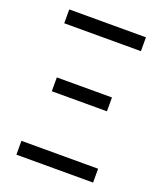

<svg xmlns="http://www.w3.org/2000/svg" viewBox="-136 -824 772 913"><g transform="rotate(20 250.0 -367.5)"><path d="M56 -665V-735H444V-665ZM111 -341V-411H390V-341ZM56 0V-70H444V0Z"/></g></svg>

Font: Iosevka Term SS14
Style: Regular
Weight: 400
Monospace: yes
Designer: Belleve Invis
Foundry: Belleve Invis
Version: Version 24.1.1; ttfautohint (v1.8.4)